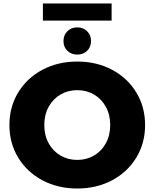

<svg xmlns="http://www.w3.org/2000/svg" viewBox="-20 -1067 886 1101"><path d="M34 -350Q34 -454 84.5 -537Q135 -620 223.5 -667Q312 -714 423 -714Q534 -714 622.5 -667Q711 -620 761.5 -537Q812 -454 812 -350Q812 -246 761.5 -163Q711 -80 622.5 -33Q534 14 423 14Q312 14 223.5 -33Q135 -80 84.5 -163Q34 -246 34 -350ZM612 -350Q612 -409 587 -454.5Q562 -500 519 -525Q476 -550 423 -550Q370 -550 327 -525Q284 -500 259 -454.5Q234 -409 234 -350Q234 -291 259 -245.5Q284 -200 327 -175Q370 -150 423 -150Q476 -150 519 -175Q562 -200 587 -245.5Q612 -291 612 -350ZM344 -832Q344 -866 366.5 -888Q389 -910 423 -910Q457 -910 479.5 -888Q502 -866 502 -832Q502 -797 479.5 -775.5Q457 -754 423 -754Q389 -754 366.5 -775.5Q344 -797 344 -832ZM226 -1047H620V-949H226Z"/></svg>

Font: Montserrat Alternates ExtraBold
Style: Regular
Weight: 800
Designer: Julieta Ulanovsky
Foundry: Julieta Ulanovsky
Version: Version 7.200